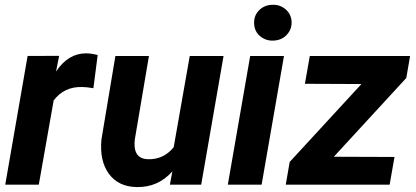

<svg xmlns="http://www.w3.org/2000/svg" viewBox="-20 -758 1707 788"><path d="M363.3 -396Q335 -400.9 316.9 -400.9Q243.2 -402.8 200.2 -345.7L139.2 0H1.5L93.3 -528.3L222.7 -528.8L210 -464.4Q259.8 -539.1 333 -539.1Q353.5 -539.1 380.9 -532.2Z M687.5 -54.7Q628.9 11.2 542 9.8Q465.8 8.8 426.8 -44.9Q387.7 -98.6 396.5 -186.5L453.6 -528.3H591.3L533.2 -185.1Q531.2 -168.9 532.7 -154.8Q537.6 -106 586.9 -104.5Q650.9 -102.5 692.9 -153.8L758.8 -528.3H897.5L805.7 0H677.2Z M1053.7 0H915L1006.8 -528.3H1145.5ZM1022.9 -662.6Q1022 -695.3 1044.4 -716.8Q1066.9 -738.3 1098.6 -738.3Q1129.9 -739.3 1152.8 -719.2Q1175.8 -699.2 1176.8 -667.5Q1177.7 -637.2 1156.5 -614.7Q1135.3 -592.3 1101.1 -591.3Q1070.3 -590.3 1047.1 -609.9Q1023.9 -629.4 1022.9 -662.6Z M1350.1 -114.7 1599.1 -113.8 1579.1 0H1152.8L1168.9 -93.3L1463.4 -413.1L1231.4 -414.1L1251.5 -528.3H1663.1L1647.5 -438Z"/></svg>

Font: RobotoInd
Style: Bold Italic
Weight: 700
Italic angle: -12°
Designer: Google
Version: Version 2.001150; 2014